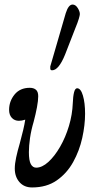

<svg xmlns="http://www.w3.org/2000/svg" viewBox="-20 -811 416 844"><path d="M121 13Q86 13 65.5 -10.5Q45 -34 45 -70Q45 -91 51 -119Q57 -147 67 -181Q76 -214 82 -239.5Q88 -265 91 -285Q76 -280 63 -280Q44 -280 32 -293Q20 -306 20 -328Q20 -366 44 -395.5Q68 -425 111 -425Q128 -425 138 -416.5Q148 -408 148 -388Q148 -369 142.5 -339.5Q137 -310 128 -276Q117 -239 112 -204.5Q107 -170 107 -142Q107 -105 115.5 -89.5Q124 -74 139 -74Q165 -74 192.5 -99Q220 -124 244 -165.5Q268 -207 283 -257Q298 -307 300 -358Q301 -387 305.5 -405Q310 -423 319 -423Q335 -423 344.5 -391Q354 -359 354 -311Q354 -261 341.5 -204.5Q329 -148 301.5 -98.5Q274 -49 229.5 -18Q185 13 121 13ZM209 -502Q201 -502 201 -510Q201 -513 201 -515Q201 -517 201 -519L269 -753Q281 -791 299 -791Q312 -791 321.5 -776Q331 -761 331 -749Q331 -744 326.5 -728.5Q322 -713 310 -684L266 -571Q238 -502 209 -502Z"/></svg>

Font: Junicode Two Beta Condensed Medium
Style: Italic
Weight: 500
Width: 3
Italic angle: -9°
Version: Version 1.053; ttfautohint (v1.8.4)